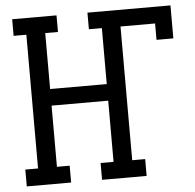

<svg xmlns="http://www.w3.org/2000/svg" viewBox="-52 -788 855 841"><g transform="rotate(-5 375.0 -367.5)"><path d="M32 0V-74H88V-662H32V-735H227V-662H171V-416H420V-662H363V-735H728V-590H654V-662H502V-74H559V0H363V-74H420V-343H171V-74H227V0Z"/></g></svg>

Font: Iosevka Plex Etoile
Style: Regular
Weight: 400
Designer: Belleve Invis
Foundry: Belleve Invis
Version: Version 25.1.1; ttfautohint (v1.8.4)